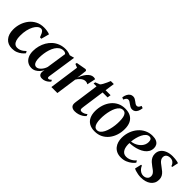

<svg xmlns="http://www.w3.org/2000/svg" viewBox="159 -1754 2779 2779"><g transform="rotate(45 1548.0 -365.0)"><path d="M202.5 10.5Q117 10.5 68.5 -45Q20 -100.5 19.5 -198Q19 -260 38.2 -320Q57.5 -380 95.2 -428.8Q133 -477.5 189 -506.5Q245 -535.5 318 -535.5Q345.5 -535.5 379.2 -530.5Q413 -525.5 436.5 -515L403 -391L375 -392Q362.5 -427.5 351.2 -449.8Q340 -472 327 -482.8Q314 -493.5 297.5 -493.5Q270.5 -493.5 244.8 -472.2Q219 -451 198.5 -412.2Q178 -373.5 166 -320.8Q154 -268 154.5 -204.5Q154.5 -154 165.5 -119.8Q176.5 -85.5 197.2 -68.2Q218 -51 248 -51Q274.5 -51 298.2 -60Q322 -69 342 -83.5Q362 -98 378.5 -115L395 -86Q378.5 -64 351.5 -41.8Q324.5 -19.5 287.2 -4.5Q250 10.5 202.5 10.5Z M868 -89.5Q865 -68.5 870.5 -60.8Q876 -53 886 -53Q895.5 -53 906.8 -59.2Q918 -65.5 931.5 -79L943.5 -55Q935 -43 917 -27.5Q899 -12 873.5 -0.8Q848 10.5 816 10.5Q780.5 10.5 764.2 -9.5Q748 -29.5 750 -61.5L756.5 -102.5Q743.5 -74.5 720.8 -48.8Q698 -23 667.5 -6.2Q637 10.5 601 10.5Q554 10.5 518 -12.5Q482 -35.5 462 -78.2Q442 -121 442 -180.5Q442 -233.5 455.5 -285Q469 -336.5 495 -381.5Q521 -426.5 559.5 -461Q598 -495.5 648.5 -515.2Q699 -535 760.5 -535Q789 -535 815.2 -528.8Q841.5 -522.5 862.5 -513L934 -532ZM803.5 -476.5Q797 -486 784.5 -492.2Q772 -498.5 753.5 -498.5Q715 -498.5 685.5 -478.5Q656 -458.5 634.8 -424.8Q613.5 -391 600 -348.8Q586.5 -306.5 580.2 -261.5Q574 -216.5 574 -174.5Q574 -129.5 582.8 -101.8Q591.5 -74 606.5 -61.2Q621.5 -48.5 641 -48.5Q658.5 -48.5 675.8 -58Q693 -67.5 708.8 -84Q724.5 -100.5 737.2 -122.2Q750 -144 757.5 -169Z M1000.5 0 1065 -460 1009.5 -482.5 1014 -507 1169 -534.5 1189.5 -520 1179.5 -432.5 1169 -359.5Q1179.5 -390.5 1195.5 -421.2Q1211.5 -452 1232.2 -477.8Q1253 -503.5 1278 -519.2Q1303 -535 1331.5 -535Q1345.5 -535 1354.5 -532.5Q1363.5 -530 1368 -527L1340.5 -396Q1336.5 -400 1322.2 -405.2Q1308 -410.5 1290 -410.5Q1271 -410.5 1253 -402.5Q1235 -394.5 1219 -381.2Q1203 -368 1190.2 -352Q1177.5 -336 1168.5 -319.5L1123 0Z M1539.5 -181Q1536 -158 1533.8 -140.5Q1531.5 -123 1530 -110Q1528.5 -97 1528.5 -86.5Q1528.5 -71 1537.8 -63.8Q1547 -56.5 1561 -56.5Q1585 -56.5 1607.5 -66.8Q1630 -77 1647 -93L1658 -63.5Q1640.5 -42 1613.2 -25.2Q1586 -8.5 1553.8 1Q1521.5 10.5 1487.5 10.5Q1448 10.5 1423.8 -8.5Q1399.5 -27.5 1401 -68Q1401 -73.5 1402 -83.2Q1403 -93 1405 -107Q1407 -121 1409.8 -140Q1412.5 -159 1416 -183.5L1455.5 -469H1395.5L1401 -497L1470.5 -524.5Q1483.5 -537.5 1498 -563.5Q1512.5 -589.5 1525.5 -618.5Q1538.5 -647.5 1547 -669.5H1609L1587.5 -522.5H1689.5L1681.5 -469H1580Z M1978.5 -536.5Q2047 -536.5 2092.2 -511Q2137.5 -485.5 2160 -437.5Q2182.5 -389.5 2182.5 -322Q2183 -256.5 2163.8 -196.2Q2144.5 -136 2107.8 -89Q2071 -42 2017.8 -14.8Q1964.5 12.5 1896 12.5Q1828.5 12.5 1783.2 -13.5Q1738 -39.5 1715.8 -87.5Q1693.5 -135.5 1693 -201Q1693 -268 1712.2 -328.5Q1731.5 -389 1768.5 -436Q1805.5 -483 1858.5 -509.8Q1911.5 -536.5 1978.5 -536.5ZM1970 -499.5Q1939.5 -499.5 1916 -479.5Q1892.5 -459.5 1875.5 -425.8Q1858.5 -392 1847.5 -350.2Q1836.5 -308.5 1831.2 -264.5Q1826 -220.5 1826.5 -180.5Q1826.5 -130 1835.5 -95Q1844.5 -60 1862.2 -42.2Q1880 -24.5 1907 -24.5Q1937 -24.5 1960.2 -44.8Q1983.5 -65 2000.5 -98.8Q2017.5 -132.5 2028.5 -174.2Q2039.5 -216 2044.8 -260Q2050 -304 2049.5 -343.5Q2049.5 -392 2042 -427Q2034.5 -462 2017 -480.8Q1999.5 -499.5 1970 -499.5ZM1831 -620.5Q1837 -659.5 1851.2 -686.5Q1865.5 -713.5 1886.2 -727.8Q1907 -742 1932.5 -742Q1955 -742 1972.8 -732.8Q1990.5 -723.5 2005.8 -711Q2021 -698.5 2036 -689.2Q2051 -680 2067.5 -680Q2081 -680 2093.8 -691Q2106.5 -702 2116.5 -730.5L2151.5 -718Q2147 -678.5 2134.2 -651.2Q2121.5 -624 2101.5 -610Q2081.5 -596 2054.5 -596Q2033.5 -596 2015 -605.5Q1996.5 -615 1980 -627.8Q1963.5 -640.5 1948.2 -650Q1933 -659.5 1917.5 -659.5Q1900 -659.5 1887.8 -647Q1875.5 -634.5 1863.5 -606.5Z M2643.5 -94.5Q2629 -73.5 2599.2 -49Q2569.5 -24.5 2527.2 -6.8Q2485 11 2432 11Q2381.5 11 2344.8 -6.2Q2308 -23.5 2284.5 -53Q2261 -82.5 2249.8 -120Q2238.5 -157.5 2238.5 -198.5Q2238.5 -269 2261 -330.2Q2283.5 -391.5 2323.5 -438.2Q2363.5 -485 2418 -511.2Q2472.5 -537.5 2536.5 -537.5Q2585 -537.5 2616 -523.2Q2647 -509 2661.8 -484.2Q2676.5 -459.5 2677 -427.5Q2677 -384 2657.8 -351Q2638.5 -318 2606 -294.8Q2573.5 -271.5 2533.5 -256.5Q2493.5 -241.5 2451.5 -234.2Q2409.5 -227 2372.5 -226Q2370.5 -191.5 2375.2 -159.8Q2380 -128 2392.5 -103.8Q2405 -79.5 2426.2 -65.2Q2447.5 -51 2478.5 -51Q2510 -51 2536.8 -61Q2563.5 -71 2586 -87.5Q2608.5 -104 2626.5 -124ZM2511.5 -498.5Q2482 -498.5 2458 -476.8Q2434 -455 2416.5 -419.5Q2399 -384 2388 -341.5Q2377 -299 2373.5 -257.5Q2401 -260 2428 -270Q2455 -280 2478.8 -295.8Q2502.5 -311.5 2521 -332.8Q2539.5 -354 2549.8 -379.5Q2560 -405 2560 -434.5Q2559.5 -467.5 2547 -483Q2534.5 -498.5 2511.5 -498.5Z M3055 -418.5H3037.5Q3031 -447 3006.5 -470.2Q2982 -493.5 2943 -493.5Q2919.5 -493.5 2900.2 -485.8Q2881 -478 2869.5 -462.8Q2858 -447.5 2857.5 -424.5Q2857 -401 2868.2 -381.5Q2879.5 -362 2899.2 -345.2Q2919 -328.5 2944 -311Q2974.5 -290 2999 -268.2Q3023.5 -246.5 3038 -219.5Q3052.5 -192.5 3052.5 -155.5Q3052.5 -114.5 3036.5 -83.5Q3020.5 -52.5 2991.8 -31.5Q2963 -10.5 2924.5 0.2Q2886 11 2840.5 11Q2811 11 2780 5.5Q2749 0 2724.8 -8Q2700.5 -16 2690.5 -24L2714 -123H2730.5Q2739 -100 2755.8 -79Q2772.5 -58 2796 -44.8Q2819.5 -31.5 2848 -31.5Q2871 -31.5 2890.8 -40.2Q2910.5 -49 2922.8 -66.2Q2935 -83.5 2935 -108Q2935 -132.5 2923 -151.2Q2911 -170 2890.2 -186.8Q2869.5 -203.5 2843 -221.5Q2819 -238 2795.8 -259.2Q2772.5 -280.5 2757.2 -309.2Q2742 -338 2742 -376Q2742 -425.5 2769 -460.8Q2796 -496 2843.8 -515Q2891.5 -534 2953 -534Q2977.5 -534 3002.2 -531.5Q3027 -529 3046.5 -524.8Q3066 -520.5 3075.5 -516.5Z"/></g></svg>

Font: Merriweather 96pt SemiBold
Style: Italic
Weight: 600
Italic angle: -7.8°
Version: Version 2.101